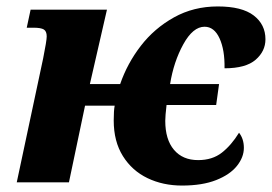

<svg xmlns="http://www.w3.org/2000/svg" viewBox="-20 -566 844 596"><path d="M333 -192Q333 -223 336 -238H244L194 0H32L114 -385Q125 -440 125 -453Q125 -469 116 -474.5Q107 -480 84 -480H63L75 -536H312L259 -305H353Q375 -369 417 -423.5Q459 -478 520 -512Q581 -546 656 -546Q731 -546 767.5 -518Q804 -490 804 -444Q804 -407 773.5 -380.5Q743 -354 677 -354Q678 -411 661.5 -447Q645 -483 615 -483Q579 -483 549 -428.5Q519 -374 508 -305H660L651 -240H497Q493 -206 493 -191Q493 -133 520 -101Q547 -69 595 -69Q639 -69 668.5 -92Q698 -115 722 -154Q737 -135 737 -107Q737 -78 715.5 -51Q694 -24 651 -7Q608 10 545 10Q486 10 438 -13Q390 -36 361.5 -81.5Q333 -127 333 -192Z"/></svg>

Font: Noto Serif NarrowExtraBold
Style: Italic
Weight: 800
Width: 4
Italic angle: -12°
Designer: Monotype Design Team
Foundry: Monotype Imaging Inc.
Version: Version 1.001